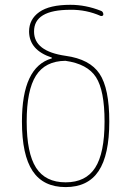

<svg xmlns="http://www.w3.org/2000/svg" viewBox="-20 -760 540 790"><path d="M249 -509.8Q166 -508.8 127.9 -448.7Q89.8 -388.7 89.8 -259.8Q89.8 -129.9 128.4 -69.8Q167 -9.8 250 -9.8Q333 -9.8 371.6 -69.8Q410.2 -129.9 410.2 -259.8Q410.2 -387.7 375 -442.4Q339.8 -497.1 249 -509.8ZM70.3 -259.8Q70.3 -484.4 192.4 -519.5Q193.4 -519.5 193.4 -521.5Q193.4 -523.4 192.4 -523.4Q100.6 -553.7 99.6 -629.9Q99.6 -680.7 141.6 -710.4Q183.6 -740.2 269.5 -740.2Q333 -740.2 394.5 -715.8Q404.3 -712.9 405.3 -701.2Q405.3 -697.3 402.3 -695.3Q399.4 -693.4 394.5 -694.3Q335 -720.7 269.5 -719.7Q119.1 -719.7 120.1 -629.9Q120.1 -548.8 250 -530.3Q349.6 -516.6 389.6 -456.5Q429.7 -396.5 429.7 -259.8Q429.7 -122.1 385.7 -56.2Q341.8 9.8 250 9.8Q158.2 9.8 114.3 -56.2Q70.3 -122.1 70.3 -259.8Z"/></svg>

Font: Rounded-X Mgen+ 1m thin
Style: Regular
Weight: 100
Designer: [Source Han Sans]
Ryoko NISHIZUKA  (kana & ideographs); Paul D. Hunt (Latin, Greek & Cyrillic); Wenlong ZHANG  (bopomofo
Version: Version 1.059.20150602